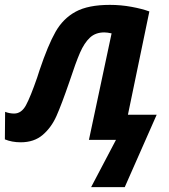

<svg xmlns="http://www.w3.org/2000/svg" viewBox="-48 -574 693 788"><path d="M428 0H317L410 -437Q392 -441 380 -441Q344 -441 321 -419.5Q298 -398 280.5 -358Q263 -318 236 -236Q205 -146 184 -98.5Q163 -51 127.5 -20.5Q92 10 37 10Q1 10 -28 -2L-27 -115Q-9 -108 10 -108Q40 -108 58.5 -142Q77 -176 105 -257L114 -285Q149 -389 180 -443.5Q211 -498 262.5 -526Q314 -554 403 -554Q448 -554 491.5 -546Q535 -538 565 -527L477 -103H595L464 194H326Z"/></svg>

Font: Noto Sans Display
Style: Bold Italic
Weight: 700
Italic angle: -12°
Designer: Monotype Design team
Foundry: Monotype Imaging Inc.
Version: Version 1.000